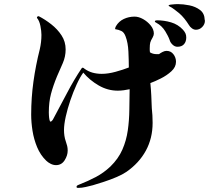

<svg xmlns="http://www.w3.org/2000/svg" viewBox="-20 -852 1040 936"><path d="M838 -551Q838 -525 815.5 -504.5Q793 -484 764 -469.5Q735 -455 713 -447Q716 -417 717.5 -386.5Q719 -356 720 -325Q722 -308 723 -289.5Q724 -271 724 -253Q724 -178 691 -117.5Q658 -57 596 -14Q577 -1 547.5 11.5Q518 24 487.5 34Q457 44 433 51Q417 55 398 59.5Q379 64 361 64Q353 64 353 59Q353 54 358.5 51Q364 48 368 47Q409 31 447 11Q485 -9 518 -40Q557 -78 576.5 -122.5Q596 -167 603 -216.5Q610 -266 610.5 -317Q611 -368 612 -417Q598 -414 583 -412Q568 -410 554 -410Q505 -410 461 -435.5Q417 -461 386 -498Q370 -476 353.5 -440Q337 -404 323 -363Q309 -322 300.5 -283.5Q292 -245 292 -218Q292 -204 294 -190Q296 -176 301 -162Q305 -151 307.5 -140.5Q310 -130 310 -118Q310 -94 295 -70.5Q280 -47 253 -47Q240 -47 227 -53.5Q214 -60 205 -69Q177 -96 161 -134.5Q145 -173 138.5 -214.5Q132 -256 132 -293Q132 -375 143 -454Q154 -533 174 -612Q182 -647 182 -682Q182 -700 177 -725.5Q172 -751 160 -765Q160 -773 169 -773Q200 -757 230 -733.5Q260 -710 280 -679.5Q300 -649 300 -611Q300 -576 286 -544Q272 -512 258 -480Q239 -434 228.5 -394Q218 -354 218 -304Q218 -301 218.5 -290Q219 -279 221 -269Q223 -259 226 -259Q230 -259 234.5 -264.5Q239 -270 240 -273Q272 -332 306.5 -398Q341 -464 378 -519Q380 -522 383 -522Q385 -521 386.5 -521Q388 -521 389 -519Q409 -504 430.5 -498Q452 -492 476 -492Q507 -492 543.5 -502Q580 -512 608 -523Q608 -557 606 -600.5Q604 -644 592 -675Q585 -694 572.5 -700.5Q560 -707 541 -710Q541 -716 545 -724Q559 -748 583.5 -759.5Q608 -771 636 -771Q656 -771 677.5 -759Q699 -747 714.5 -728Q730 -709 730 -688Q730 -680 724 -669Q715 -654 712.5 -644.5Q710 -635 710 -617Q710 -613 710 -607.5Q710 -602 711 -597Q725 -588 744 -588Q746 -588 749 -588Q752 -588 755 -588Q763 -594 773 -599Q783 -604 792 -604Q813 -604 825.5 -587.5Q838 -571 838 -551ZM888 -669Q888 -649 877 -636.5Q866 -624 845 -624Q832 -624 821 -634.5Q810 -645 807 -657Q803 -668 797.5 -678.5Q792 -689 786 -699Q769 -727 742 -741Q740 -743 737.5 -743.5Q735 -744 735 -748Q735 -751 739 -752Q743 -753 745 -753Q780 -753 814 -743Q848 -733 872 -707Q880 -698 884 -689.5Q888 -681 888 -669ZM979 -751Q979 -734 966 -720.5Q953 -707 935 -707Q925 -707 915.5 -714Q906 -721 901 -730Q891 -746 879 -761Q867 -776 853 -788Q843 -796 830 -806Q817 -816 806 -821Q802 -823 802 -825Q802 -828 812 -829.5Q822 -831 833 -831.5Q844 -832 847 -832Q873 -832 903 -826Q933 -820 955 -803.5Q977 -787 978 -755Z"/></svg>

Font: Kaisei Tokumin
Style: Bold
Weight: 700
Designer: Font-Kai, 金井和夫
Foundry: KAZUO KANAI
Version: Version 5.003